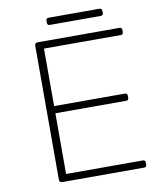

<svg xmlns="http://www.w3.org/2000/svg" viewBox="-89 -878 770 947"><g transform="rotate(-10 296.0 -405.0)"><path d="M147 0Q131 0 131 -14V-686Q131 -700 147 -700H556Q568 -700 568 -686V-678Q568 -664 556 -664H171V-376H526Q538 -376 538 -362V-354Q538 -340 526 -340H171V-36H556Q568 -36 568 -22V-14Q568 0 556 0ZM219 -774Q207 -774 207 -788V-796Q207 -810 219 -810H475Q487 -810 487 -796V-788Q487 -774 475 -774Z"/></g></svg>

Font: Asap Semi Expanded Thin
Style: Regular
Weight: 100
Width: 6
Designer: Pablo Cosgaya
Foundry: Omnibus-Type
Version: Version 3.001; ttfautohint (v1.8.4.7-5d5b)